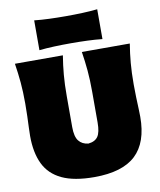

<svg xmlns="http://www.w3.org/2000/svg" viewBox="-101 -1021 928 1116"><g transform="rotate(-10 363.0 -463.0)"><path d="M365 16Q246 16 174.2 -18Q102.5 -52 70.2 -118.8Q38 -185.5 38 -284Q38 -301.5 39.2 -332.5Q40.5 -363.5 41.8 -400.8Q43 -438 43 -474Q43 -545.5 38 -600.5Q33 -655.5 24 -713H307Q297.5 -655.5 292.8 -600.5Q288 -545.5 288 -474V-293Q288 -236 307.8 -211Q327.5 -186 364 -182Q404 -186 421 -211Q438 -236 438 -293V-474Q438 -545.5 433 -600.5Q428 -655.5 419 -713H702Q692.5 -655.5 687.8 -600.5Q683 -545.5 683 -474Q683 -438 684.2 -400Q685.5 -362 686.8 -330.5Q688 -299 688 -283Q688 -131.5 609.5 -57.8Q531 16 365 16ZM178 -766V-942Q220 -937.5 266.5 -935.8Q313 -934 364 -934Q415 -934 461.5 -935.8Q508 -937.5 550 -942V-766Q508 -770.5 461.5 -772.2Q415 -774 364 -774Q313 -774 266.5 -772.2Q220 -770.5 178 -766Z"/></g></svg>

Font: Commissioner Flair Black
Style: Regular
Weight: 900
Designer: Kostas Bartsokas
Foundry: Kostas Bartsokas
Version: Version 1.000; ttfautohint (v1.8.3)